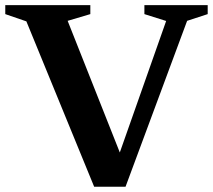

<svg xmlns="http://www.w3.org/2000/svg" viewBox="-28 -702 808 728"><path d="M72 -621 -8 -648.5V-682.5H314.5V-648.5L228.5 -623L439.5 -90.5H414.5L602 -622.5L519.5 -648.5V-682.5H759.5V-648.5L681.5 -623L448 6H329Z"/></svg>

Font: Newsreader SemiBold
Style: Regular
Weight: 600
Designer: Hugues Gentile
Foundry: Production Type
Version: Version 1.003